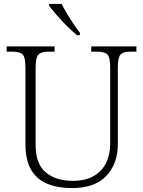

<svg xmlns="http://www.w3.org/2000/svg" viewBox="-20 -951 732 981"><path d="M347 10Q275 10 221.5 -12Q168 -34 139 -83.5Q110 -133 110 -215V-605Q110 -659 95.5 -673Q81 -687 45 -687H14V-714H259V-687H227Q191 -687 176.5 -672.5Q162 -658 162 -604V-210Q162 -114 213.5 -70.5Q265 -27 351 -27Q417 -27 459.5 -52Q502 -77 522.5 -119.5Q543 -162 543 -215V-605Q543 -659 528.5 -673Q514 -687 478 -687H446V-714H677V-687H646Q610 -687 596 -672.5Q582 -658 582 -604V-213Q582 -115 523.5 -52.5Q465 10 347 10ZM374 -771Q351 -789 322.5 -817.5Q294 -846 269 -875Q244 -904 231 -921V-931H295Q306 -909 322 -882Q338 -855 355.5 -829Q373 -803 388 -784V-771Z"/></svg>

Font: Noto Serif Tibetan ExtraLight
Style: Regular
Weight: 200
Designer: Monotype Design Team
Foundry: Monotype Imaging Inc.
Version: Version 2.103; ttfautohint (v1.8.4.7-5d5b)